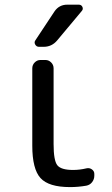

<svg xmlns="http://www.w3.org/2000/svg" viewBox="-20 -800 473 810"><path d="M210 -752Q229.5 -780.3 263.7 -780.3H312.5Q323.2 -780.3 327.6 -771Q332 -761.7 325.2 -753.9L220.7 -628.9Q198.2 -602.5 164.1 -602.5H144.5Q133.8 -602.5 128.4 -612.3Q123 -622.1 129.9 -630.9ZM206.1 -192.4Q206.1 -123 221.7 -103Q237.3 -83 288.1 -83Q316.4 -83 344.7 -89.8Q357.4 -92.8 367.7 -85.4Q377.9 -78.1 377.9 -66.4V-58.6Q377.9 -43.9 368.7 -31.7Q359.4 -19.5 343.8 -16.6Q309.6 -10.7 275.4 -10.7Q185.5 -10.7 150.9 -48.8Q116.2 -86.9 116.2 -185.5V-511.7Q116.2 -526.4 126.5 -536.6Q136.7 -546.9 150.4 -546.9H171.9Q185.5 -546.9 195.8 -536.6Q206.1 -526.4 206.1 -511.7Z"/></svg>

Font: Gen Jyuu GothicL Regular
Style: Regular
Weight: 400
Designer: [Source Han Sans]
Ryoko NISHIZUKA  (kana & ideographs); Paul D. Hunt (Latin, Greek & Cyrillic); Wenlong ZHANG  (bopomofo
Version: Version 1.002.20150607